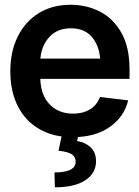

<svg xmlns="http://www.w3.org/2000/svg" viewBox="-20 -573 593 817"><path d="M289.1 10.7Q207 10.7 147.5 -23.7Q87.9 -58.1 55.9 -121.1Q23.9 -184.1 23.9 -269.5Q23.9 -354 55.7 -417.7Q87.4 -481.4 145 -517.1Q202.6 -552.7 280.8 -552.7Q348.1 -552.7 405 -523.7Q461.9 -494.6 496.6 -433.6Q531.2 -372.6 531.2 -277.3V-237.3H151.4Q153.8 -167 191.9 -128.2Q230 -89.4 291 -89.4Q332.5 -89.4 362.3 -107.2Q392.1 -125 405.3 -160.2L525.4 -146Q508.3 -75.2 446.3 -32.2Q384.3 10.7 289.1 10.7ZM281.7 -452.6Q223.6 -452.6 189.9 -415.5Q156.2 -378.4 151.9 -323.7H406.2Q400.9 -382.3 369.4 -417.5Q337.9 -452.6 281.7 -452.6ZM244.1 -2.9H314L308.1 27.3Q341.8 32.2 365 53.2Q388.2 74.2 388.7 112.8Q388.7 163.6 343.3 193.8Q297.9 224.1 213.4 224.1L211.9 160.6Q252.9 161.1 277.1 150.4Q301.3 139.6 301.8 116.2Q302.2 93.8 284.7 83Q267.1 72.3 229 68.4Z"/></svg>

Font: Inter Tight SemiBold
Style: Regular
Weight: 600
Designer: Rasmus Andersson
Foundry: rsms
Version: Version 3.004; ttfautohint (v1.8.4.7-5d5b)